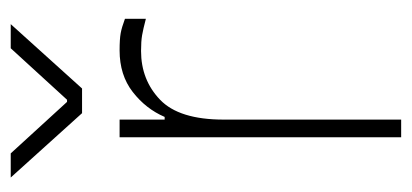

<svg xmlns="http://www.w3.org/2000/svg" viewBox="-225 -543 768 358"><g transform="rotate(-90 159.0 -364.0)"><path d="M82 -525H115V-441H120Q135 -476 166.5 -500.5Q198 -525 244 -525Q265 -525 276 -523Q287 -521 303 -515V-476Q284 -481 272.5 -483Q261 -485 243 -485Q189 -485 152 -449.5Q115 -414 115 -331V0H82ZM52 -728 148 -623H152L248 -728H293L173 -595H127L7 -728Z"/></g></svg>

Font: Be Vietnam Thin
Style: Regular
Weight: 100
Designer: Gabriel Lam
Foundry: TypeRant
Version: Version 4.000